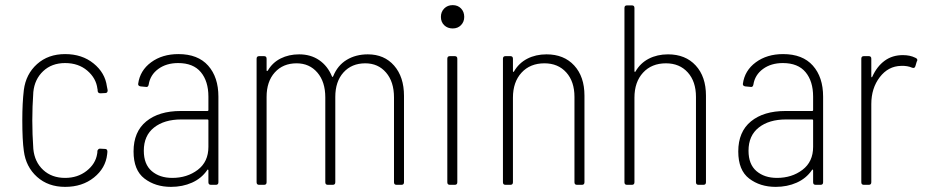

<svg xmlns="http://www.w3.org/2000/svg" viewBox="-20 -721 3615 749"><path d="M73 -132Q67 -174 67 -252Q67 -319 73 -370Q81 -432 124.5 -471Q168 -510 234 -510Q300 -510 345 -473.5Q390 -437 397 -384L400 -369Q400 -358 391 -358L372 -357Q362 -357 361 -366Q361 -373 360 -375Q355 -416 320.5 -445.5Q286 -475 234 -475Q182 -475 148.5 -443.5Q115 -412 110 -362Q106 -304 106 -251Q106 -198 110 -140Q115 -89 148.5 -58Q182 -27 234 -27Q283 -27 318 -54.5Q353 -82 359 -121Q360 -125 360 -133Q364 -142 371 -141L390 -140Q399 -140 399 -129L398 -119Q392 -65 346.5 -28.5Q301 8 234 8Q168 8 124.5 -31Q81 -70 73 -132Z M832 -344V-10Q832 0 822 0H803Q793 0 793 -10V-56Q793 -59 791 -59.5Q789 -60 788 -57Q766 -25 729 -8.5Q692 8 647 8Q586 8 543.5 -24.5Q501 -57 501 -130Q501 -207 550.5 -247.5Q600 -288 685 -288H789Q793 -288 793 -292V-344Q793 -404 763.5 -439.5Q734 -475 675 -475Q629 -475 597.5 -452Q566 -429 560 -391Q558 -380 549 -382L528 -384Q518 -386 519 -394Q526 -446 569.5 -478Q613 -510 676 -510Q752 -510 792 -465Q832 -420 832 -344ZM793 -148V-251Q793 -255 789 -255H687Q621 -255 581 -223.5Q541 -192 541 -133Q541 -80 572 -53.5Q603 -27 652 -27Q710 -27 751.5 -58.5Q793 -90 793 -148Z M1556 -347V-10Q1556 0 1546 0H1527Q1517 0 1517 -10V-341Q1517 -402 1486 -438Q1455 -474 1405 -474Q1352 -474 1320 -438.5Q1288 -403 1288 -343V-10Q1288 0 1278 0H1259Q1249 0 1249 -10V-341Q1249 -402 1218 -438Q1187 -474 1137 -474Q1084 -474 1052 -438.5Q1020 -403 1020 -343V-10Q1020 0 1010 0H991Q981 0 981 -10V-492Q981 -502 991 -502H1010Q1020 -502 1020 -492V-447Q1020 -444 1021.5 -444Q1023 -444 1025 -446Q1043 -477 1075 -493Q1107 -509 1147 -509Q1192 -509 1225 -486.5Q1258 -464 1275 -423Q1277 -418 1280 -424Q1297 -466 1332.5 -487.5Q1368 -509 1415 -509Q1479 -509 1517.5 -465Q1556 -421 1556 -347Z M1700 -655Q1700 -675 1713 -688Q1726 -701 1746 -701Q1766 -701 1778.5 -688Q1791 -675 1791 -655Q1791 -636 1778.5 -623Q1766 -610 1746 -610Q1726 -610 1713 -622.5Q1700 -635 1700 -655ZM1725 -10V-492Q1725 -502 1735 -502H1754Q1764 -502 1764 -492V-10Q1764 0 1754 0H1735Q1725 0 1725 -10Z M2260 -348V-10Q2260 0 2250 0H2231Q2221 0 2221 -10V-343Q2221 -403 2189 -438.5Q2157 -474 2104 -474Q2048 -474 2014.5 -437.5Q1981 -401 1981 -340V-10Q1981 0 1971 0H1952Q1942 0 1942 -10V-492Q1942 -502 1952 -502H1971Q1981 -502 1981 -492V-444Q1981 -441 1982.5 -440.5Q1984 -440 1985 -442Q2004 -475 2037 -492Q2070 -509 2112 -509Q2180 -509 2220 -465.5Q2260 -422 2260 -348Z M2734 -348V-10Q2734 0 2724 0H2705Q2695 0 2695 -10V-343Q2695 -403 2663 -438.5Q2631 -474 2578 -474Q2522 -474 2488.5 -437.5Q2455 -401 2455 -340V-10Q2455 0 2445 0H2426Q2416 0 2416 -10V-690Q2416 -700 2426 -700H2445Q2455 -700 2455 -690V-444Q2455 -441 2456.5 -440.5Q2458 -440 2459 -442Q2478 -475 2511 -492Q2544 -509 2586 -509Q2654 -509 2694 -465.5Q2734 -422 2734 -348Z M3191 -344V-10Q3191 0 3181 0H3162Q3152 0 3152 -10V-56Q3152 -59 3150 -59.5Q3148 -60 3147 -57Q3125 -25 3088 -8.5Q3051 8 3006 8Q2945 8 2902.5 -24.5Q2860 -57 2860 -130Q2860 -207 2909.5 -247.5Q2959 -288 3044 -288H3148Q3152 -288 3152 -292V-344Q3152 -404 3122.5 -439.5Q3093 -475 3034 -475Q2988 -475 2956.5 -452Q2925 -429 2919 -391Q2917 -380 2908 -382L2887 -384Q2877 -386 2878 -394Q2885 -446 2928.5 -478Q2972 -510 3035 -510Q3111 -510 3151 -465Q3191 -420 3191 -344ZM3152 -148V-251Q3152 -255 3148 -255H3046Q2980 -255 2940 -223.5Q2900 -192 2900 -133Q2900 -80 2931 -53.5Q2962 -27 3011 -27Q3069 -27 3110.5 -58.5Q3152 -90 3152 -148Z M3550 -496 3554 -494Q3560 -490 3558 -484L3556 -480L3551 -463Q3548 -453 3538 -457Q3520 -465 3495 -464Q3445 -463 3412 -420Q3379 -377 3379 -315V-10Q3379 0 3369 0H3350Q3340 0 3340 -10V-492Q3340 -502 3350 -502H3369Q3379 -502 3379 -492V-423Q3379 -420 3380.5 -419.5Q3382 -419 3383 -422Q3401 -462 3431 -484Q3461 -506 3502 -506Q3530 -506 3550 -496Z"/></svg>

Font: Barlow Semi Condensed ExLight
Style: Regular
Weight: 275
Width: 4
Designer: Jeremy Tribby
Foundry: Tribby Type
Version: Version 1.408